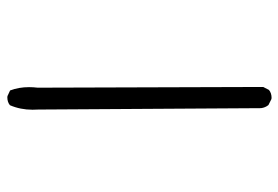

<svg xmlns="http://www.w3.org/2000/svg" viewBox="-142 -652 783 540"><g transform="rotate(-90 250.0 -382.5)"><path d="M244.1 -10.7Q257.8 -10.7 266.6 -18.1L274.9 -34.2L272.9 -668.5Q274.4 -681.2 274.4 -692.9Q274.4 -721.7 265.1 -746.1L249.5 -753.4Q247.6 -753.9 246.1 -753.9Q232.4 -753.9 223.6 -746.6Q210.9 -717.3 210.9 -683.1Q210.9 -674.8 211.4 -666.5L215.3 -40.5Q216.8 -28.3 224.1 -19.5L240.7 -11.2Q242.7 -10.7 244.1 -10.7Z"/></g></svg>

Font: NaikaiFont
Style: Light
Weight: 300
Version: Version 1.89